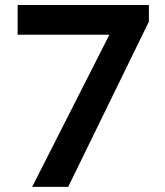

<svg xmlns="http://www.w3.org/2000/svg" viewBox="-20 -726 640 746"><path d="M245 0H105L405 -591H48.5V-706.5H558.5V-642Z"/></svg>

Font: Acari Sans
Style: Bold
Weight: 700
Designer: Alfredo Marco Pradil and Stefan Peev (font) & Cristiano Sobral (main changes)
Foundry: Alfredo Marco Pradil and Stefan Peev (font) & Cristiano Sobral (main changes)
Version: Version 1.063; ttfautohint (v1.8.3)